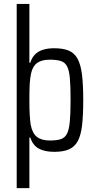

<svg xmlns="http://www.w3.org/2000/svg" viewBox="-20 -763 491 975"><path d="M64.8 192.5V-743H129.2V-444.3H133.7Q142.3 -471.2 158.5 -487.1Q174.6 -503.1 199 -510.5Q223.3 -518 255 -518Q300.2 -518 328.7 -506.2Q357.3 -494.5 373.5 -465.4Q389.7 -436.4 396.2 -385.4Q402.7 -334.5 402.7 -255.5Q402.7 -177.7 396.7 -126.2Q390.7 -74.7 374.5 -45.7Q358.3 -16.6 329.7 -4.3Q301.2 8 255.5 8Q206.5 8 176.6 -8.6Q146.8 -25.3 133.7 -64.1H129.2V192.5ZM232.7 -49.5Q266.6 -49.5 287.5 -55.9Q308.4 -62.3 319.4 -82.5Q330.5 -102.8 334.4 -144.1Q338.4 -185.5 338.4 -255Q338.4 -325.5 334.7 -366.6Q331 -407.7 319.9 -427.4Q308.9 -447.2 288 -453.5Q267.1 -459.9 232.7 -459.9Q192.4 -459.9 169.4 -443.9Q146.4 -428 138 -391Q132.6 -366.3 130.9 -336.6Q129.2 -306.9 129.2 -255Q129.2 -209.9 131.1 -178.4Q133.1 -147 136 -129.1Q144.3 -86 167.6 -67.8Q190.9 -49.5 232.7 -49.5Z"/></svg>

Font: Saira Thin Condensed
Style: Regular
Weight: 100
Width: 3
Version: Version 1.101